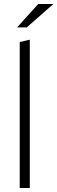

<svg xmlns="http://www.w3.org/2000/svg" viewBox="-20 -934 285 954"><path d="M78 0V-725L128 -737V0ZM65 -798 170 -914H245L113 -798Z"/></svg>

Font: Red Hat Text Light
Style: Regular
Weight: 300
Designer: Pentagram, MCKL
Foundry: Pentagram, MCKL
Version: Version 1.023; ttfautohint (v1.8.3)